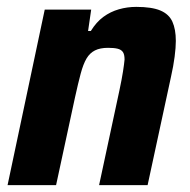

<svg xmlns="http://www.w3.org/2000/svg" viewBox="-20 -538 551 558"><path d="M2 0 110 -510H245L236 -448H244Q260 -474 280.5 -489Q301 -504 325.5 -511Q350 -518 376 -518Q421 -518 446 -507.5Q471 -497 481 -475Q491 -453 491 -419Q491 -400 487.5 -373Q484 -346 477 -315L409 0H268L327 -275Q334 -308 337.5 -330.5Q341 -353 342 -365Q342 -380 337 -387Q332 -394 321.5 -396.5Q311 -399 294 -399Q271 -399 256 -391.5Q241 -384 231.5 -368Q222 -352 214.5 -324Q207 -296 198 -255L143 0Z"/></svg>

Font: Saira SemiCondensed
Style: Bold Italic
Weight: 700
Width: 4
Italic angle: -12°
Designer: Hector Gatti with collaboration of the Omnibus-Type team
Foundry: Omnibus-Type
Version: Version 1.101